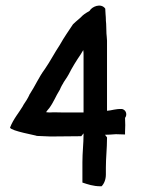

<svg xmlns="http://www.w3.org/2000/svg" viewBox="-20 -639 493 671"><path d="M15 -193C19 -181 107 -166 109 -164C123 -164 142 -162 157 -162L264 -163L272 -173V-170C272 -137 268 -107 268 -72V-1C286 5 306 12 331 12H335C344 3 350 -12 350 -29V-53C350 -88 354 -120 354 -156V-159L347 -168C357 -168 372 -169 385 -170L417 -169V-178C418 -194 418 -209 417 -227C425 -237 422 -254 407 -258H405C385 -259 370 -253 356 -252H354V-497C354 -504 352 -520 352 -522V-523C351 -538 352 -552 350 -567V-571C350 -583 348 -593 348 -605V-608L347 -610C332 -629 301 -616 293 -601C286 -597 276 -591 269 -585C260 -575 247 -566 235 -554C220 -531 204 -509 189 -482C171 -455 155 -424 137 -398C116 -370 102 -337 84 -310L83 -309V-308C77 -295 70 -284 61 -271V-270C47 -246 27 -224 15 -193ZM141 -247C144 -251 148 -257 152 -261C167 -281 175 -303 187 -322V-323H188C191 -330 194 -337 197 -342V-343H198C204 -356 212 -364 220 -379C232 -403 247 -427 262 -449L271 -464C272 -459 272 -451 272 -446V-246H196C184 -246 169 -247 155 -246C152 -246 147 -246 141 -247Z"/></svg>

Font: SolarCharger
Style: 750
Weight: 700
Designer: Mew Too
Foundry: Cannot Into Space Fonts/KineticPlasma Fonts
Version: Version 1.100